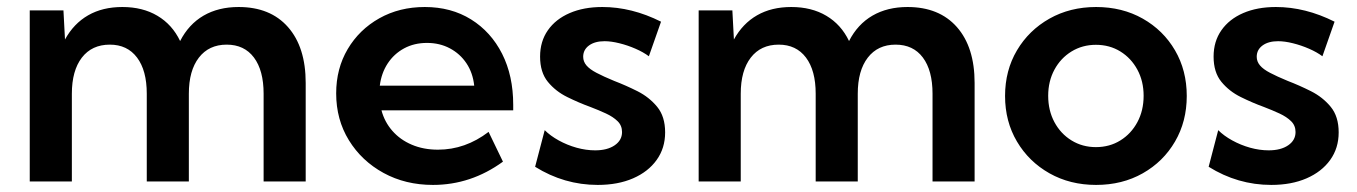

<svg xmlns="http://www.w3.org/2000/svg" viewBox="-20 -518 3872 548"><path d="M852.5 0H732.4V-250.5Q732.4 -316.9 704.8 -353.8Q677.2 -390.6 627 -390.6Q576.2 -390.6 547.6 -353.5Q519 -316.4 519 -250.5V0H398.9V-250.5Q398.9 -316.9 371.1 -353.8Q343.3 -390.6 293.5 -390.6Q242.2 -390.6 213.6 -353.5Q185.1 -316.4 185.1 -250.5V0H64.9V-488.3H161.1L165.5 -405.3Q190.4 -450.7 231.7 -474.4Q272.9 -498 329.1 -498Q387.2 -498 429.4 -472.9Q471.7 -447.8 494.1 -400.9Q518.6 -448.7 561 -473.4Q603.5 -498 661.1 -498Q751.5 -498 802 -440.7Q852.5 -383.3 852.5 -281.2Z M1415.5 -56.6Q1324.2 9.8 1215.8 9.8Q1137.2 9.8 1074.7 -24.4Q1012.2 -58.6 975.8 -117.7Q939.5 -176.8 939.5 -251.5Q939.5 -322.3 972.4 -377.9Q1005.4 -433.6 1062.7 -465.8Q1120.1 -498 1192.4 -498Q1267.6 -498 1324.5 -462.6Q1381.3 -427.2 1413.1 -364.5Q1444.8 -301.8 1444.8 -218.8V-203.1H1068.8Q1077.6 -169.9 1099.9 -144.5Q1122.1 -119.1 1155.3 -105Q1188.5 -90.8 1230 -90.8Q1308.1 -90.8 1374.5 -141.6ZM1064 -273.4H1333.5Q1329.6 -310.1 1311.3 -337.4Q1293 -364.7 1263.9 -380.1Q1234.9 -395.5 1198.7 -395.5Q1162.1 -395.5 1133.3 -379.9Q1104.5 -364.3 1086.4 -336.7Q1068.4 -309.1 1064 -273.4Z M1507.3 -42 1534.7 -146.5Q1550.8 -130.4 1574.7 -117.2Q1598.6 -104 1625.7 -96.4Q1652.8 -88.9 1678.7 -88.9Q1713.4 -88.9 1734.4 -103.3Q1755.4 -117.7 1755.4 -141.1Q1755.4 -159.7 1742.7 -172.1Q1730 -184.6 1709.5 -194.1Q1689 -203.6 1664.6 -212.9Q1632.3 -224.6 1599.1 -241Q1565.9 -257.3 1543.7 -284.4Q1521.5 -311.5 1521.5 -356.4Q1521.5 -399.9 1543.7 -431.6Q1565.9 -463.4 1606 -480.7Q1646 -498 1699.2 -498Q1783.2 -498 1866.7 -456.1L1832 -357.4Q1816.4 -369.1 1793.9 -378.9Q1771.5 -388.7 1748 -394.5Q1724.6 -400.4 1705.6 -400.4Q1677.7 -400.4 1661.1 -388.2Q1644.5 -376 1644.5 -356Q1644.5 -342.3 1653.8 -331.3Q1663.1 -320.3 1682.6 -310.1Q1702.1 -299.8 1732.9 -287.1Q1766.1 -274.4 1799.6 -257.6Q1833 -240.7 1855.7 -213.1Q1878.4 -185.5 1878.4 -140.1Q1878.4 -95.2 1854.2 -61.5Q1830.1 -27.8 1786.9 -9Q1743.7 9.8 1686 9.8Q1590.3 9.8 1507.3 -42Z M2761.7 0H2641.6V-250.5Q2641.6 -316.9 2614 -353.8Q2586.4 -390.6 2536.1 -390.6Q2485.4 -390.6 2456.8 -353.5Q2428.2 -316.4 2428.2 -250.5V0H2308.1V-250.5Q2308.1 -316.9 2280.3 -353.8Q2252.4 -390.6 2202.6 -390.6Q2151.4 -390.6 2122.8 -353.5Q2094.2 -316.4 2094.2 -250.5V0H1974.1V-488.3H2070.3L2074.7 -405.3Q2099.6 -450.7 2140.9 -474.4Q2182.1 -498 2238.3 -498Q2296.4 -498 2338.6 -472.9Q2380.9 -447.8 2403.3 -400.9Q2427.7 -448.7 2470.2 -473.4Q2512.7 -498 2570.3 -498Q2660.6 -498 2711.2 -440.7Q2761.7 -383.3 2761.7 -281.2Z M3108.4 9.8Q3034.2 9.8 2975.3 -23.4Q2916.5 -56.6 2882.6 -114Q2848.6 -171.4 2848.6 -244.1Q2848.6 -316.9 2882.6 -374.3Q2916.5 -431.6 2975.3 -464.8Q3034.2 -498 3108.4 -498Q3183.1 -498 3241.7 -464.8Q3300.3 -431.6 3333.7 -374.3Q3367.2 -316.9 3367.2 -244.1Q3367.2 -171.4 3333.7 -114Q3300.3 -56.6 3241.7 -23.4Q3183.1 9.8 3108.4 9.8ZM3107.9 -98.1Q3147 -98.1 3177.7 -117.2Q3208.5 -136.2 3226.3 -169.4Q3244.1 -202.6 3244.1 -244.6Q3244.1 -286.1 3226.3 -319.1Q3208.5 -352.1 3177.7 -371.1Q3147 -390.1 3107.9 -390.1Q3069.3 -390.1 3038.3 -371.1Q3007.3 -352.1 2989.5 -319.1Q2971.7 -286.1 2971.7 -244.6Q2971.7 -202.6 2989.5 -169.4Q3007.3 -136.2 3038.3 -117.2Q3069.3 -98.1 3107.9 -98.1Z M3429.7 -42 3457 -146.5Q3473.1 -130.4 3497.1 -117.2Q3521 -104 3548.1 -96.4Q3575.2 -88.9 3601.1 -88.9Q3635.7 -88.9 3656.7 -103.3Q3677.7 -117.7 3677.7 -141.1Q3677.7 -159.7 3665 -172.1Q3652.3 -184.6 3631.8 -194.1Q3611.3 -203.6 3586.9 -212.9Q3554.7 -224.6 3521.5 -241Q3488.3 -257.3 3466.1 -284.4Q3443.8 -311.5 3443.8 -356.4Q3443.8 -399.9 3466.1 -431.6Q3488.3 -463.4 3528.3 -480.7Q3568.4 -498 3621.6 -498Q3705.6 -498 3789.1 -456.1L3754.4 -357.4Q3738.8 -369.1 3716.3 -378.9Q3693.8 -388.7 3670.4 -394.5Q3647 -400.4 3627.9 -400.4Q3600.1 -400.4 3583.5 -388.2Q3566.9 -376 3566.9 -356Q3566.9 -342.3 3576.2 -331.3Q3585.4 -320.3 3605 -310.1Q3624.5 -299.8 3655.3 -287.1Q3688.5 -274.4 3721.9 -257.6Q3755.4 -240.7 3778.1 -213.1Q3800.8 -185.5 3800.8 -140.1Q3800.8 -95.2 3776.6 -61.5Q3752.4 -27.8 3709.2 -9Q3666 9.8 3608.4 9.8Q3512.7 9.8 3429.7 -42Z"/></svg>

Font: Kumbh Sans SemiBold
Style: Regular
Weight: 600
Version: Version 1.005